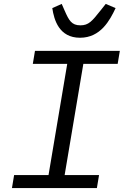

<svg xmlns="http://www.w3.org/2000/svg" viewBox="-20 -957 640 977"><path d="M473 0 484 -66.1H308.9L404.1 -632.1H578.8L589.8 -698.2H158L147 -632.1H322.1L226.9 -66.1H51.8L40.8 0ZM246.1 -915.8C255 -855.1 281.2 -764.9 387.1 -764.9C492.2 -764.9 539.1 -854 568.2 -915.8L518.1 -937.1L491.1 -903.1C448.2 -849.1 431.1 -828.1 389.2 -828.1C344.1 -828.1 331 -853 308.9 -903.1L294 -937.1Z"/></svg>

Font: Margiela Mono Italic Italic
Style: Regular
Weight: 400
Designer: Mike Abbink, Paul van der Laan, Pieter van Rosmalen
Foundry: Bold Monday
Version: Version 2.003 2021